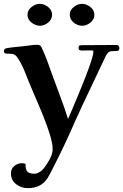

<svg xmlns="http://www.w3.org/2000/svg" viewBox="-20 -772 641 999"><path d="M601 -521Q601 -507 587 -506.5Q573 -506 563 -506Q550 -506 542 -497.5Q534 -489 529 -478Q490 -394 450 -311Q410 -228 372 -144Q347 -86 319.5 -27.5Q292 31 263 88Q255 104 246.5 120.5Q238 137 228 154Q210 182 184 194.5Q158 207 125 207Q91 207 64 186.5Q37 166 37 129Q37 106 54.5 91.5Q72 77 94 77Q105 77 113 81Q112 109 122 120.5Q132 132 160 132Q169 132 178 127.5Q187 123 194 118Q203 111 215.5 93.5Q228 76 238.5 56.5Q249 37 251 26Q252 21 253 15Q254 9 254 4Q254 -25 240 -70.5Q226 -116 205.5 -167Q185 -218 165 -263.5Q145 -309 133 -339Q120 -373 105.5 -407.5Q91 -442 71 -472Q60 -489 45.5 -491Q31 -493 13 -493Q9 -493 4.5 -496Q0 -499 0 -504Q0 -518 13 -521Q41 -526 71.5 -528.5Q102 -531 130 -535Q141 -537 151.5 -538Q162 -539 172 -539Q186 -539 191 -533.5Q196 -528 200 -517Q214 -487 225.5 -456Q237 -425 248 -393Q269 -334 292 -274Q315 -214 334 -153Q342 -171 357.5 -207.5Q373 -244 391.5 -288.5Q410 -333 427 -377Q444 -421 455 -455.5Q466 -490 466 -504Q466 -509 460 -509.5Q454 -510 451 -510Q441 -510 430.5 -509.5Q420 -509 409 -509Q401 -509 395 -511Q389 -513 389 -523Q389 -535 395.5 -536Q402 -537 410 -537Q454 -537 498.5 -537.5Q543 -538 586 -538Q601 -538 601 -521ZM251 -695Q251 -671 230.5 -654.5Q210 -638 187 -638Q165 -638 144 -654.5Q123 -671 123 -695Q123 -719 144 -735.5Q165 -752 187 -752Q210 -752 230.5 -735.5Q251 -719 251 -695ZM471 -695Q471 -671 450.5 -654.5Q430 -638 407 -638Q384 -638 363.5 -654.5Q343 -671 343 -695Q343 -719 363.5 -735.5Q384 -752 407 -752Q430 -752 450.5 -735.5Q471 -719 471 -695Z"/></svg>

Font: Kaisei Decol
Style: Bold
Weight: 700
Designer: Font-Kai, 金井和夫
Foundry: KAZUO KANAI
Version: Version 5.003